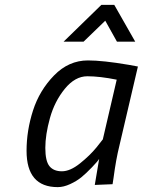

<svg xmlns="http://www.w3.org/2000/svg" viewBox="-20 -758 586 788"><path d="M241 -587 396 -738H449L535 -587H460L412 -673L323 -587ZM217 10Q89 10 89 -139Q89 -222 115.5 -304.5Q142 -387 202 -448.5Q262 -510 341 -510Q402 -510 508 -492L546 -485L470 -160Q456 -104 446 -28L442 -2L369 1Q383 -85 387 -106Q382 -97 357.5 -71.5Q333 -46 314 -30.5Q295 -15 268 -2.5Q241 10 217 10ZM459 -431Q389 -445 338.5 -445Q288 -445 246 -393.5Q204 -342 185 -273.5Q166 -205 166 -151Q166 -97 183 -76Q200 -55 234 -55Q268 -55 308.5 -87.5Q349 -120 376 -153L402 -186Z"/></svg>

Font: Titillium Web
Style: Italic
Weight: 400
Italic angle: -13°
Version: Version 1.002;PS 57.000;hotconv 1.0.70;makeotf.lib2.5.55311